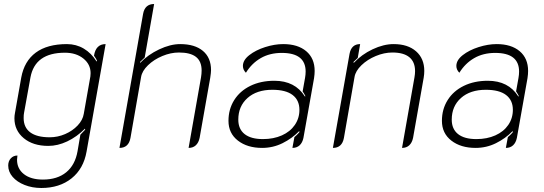

<svg xmlns="http://www.w3.org/2000/svg" viewBox="-20 -729 2712 958"><path d="M21 97Q21 75 34 61Q47 47 67 47Q65 61 65 68Q65 113 99.5 140Q134 167 194 167Q266 167 310.5 130.5Q355 94 367 25L381 -57Q386 -63 405 -82L404 -87Q363 -46 315.5 -23.5Q268 -1 221 -1Q145 -1 98.5 -39.5Q52 -78 52 -139Q52 -152 55 -167L86 -342Q101 -424 158.5 -466.5Q216 -509 314 -509Q360 -509 398 -486.5Q436 -464 462 -422L464 -426Q460 -436 449 -451Q458 -509 507 -509L412 27Q397 113 337 161Q277 209 186 209Q141 209 103 194Q65 179 43 153.5Q21 128 21 97ZM398 -161 431 -348Q432 -353 432 -364Q432 -408 396 -437Q360 -466 304 -466Q155 -466 132 -343L100 -166Q98 -157 98 -140Q98 -93 131 -68.5Q164 -44 228 -44Q268 -44 305 -60Q342 -76 367.5 -103Q393 -130 398 -161Z M694 -660Q703 -709 749 -709L702 -442L679 -420V-415Q718 -456 774 -482.5Q830 -509 879 -509Q952 -509 992.5 -475Q1033 -441 1033 -379Q1033 -367 1029 -341L976 -41Q971 -17 957 -4Q943 9 921 9L983 -343Q986 -361 986 -377Q986 -423 958 -445Q930 -467 873 -467Q832 -467 790 -449.5Q748 -432 718.5 -403.5Q689 -375 684 -345L631 -41Q622 9 576 9Z M1120 -126Q1120 -184 1148.5 -229.5Q1177 -275 1229 -300.5Q1281 -326 1349 -326Q1452 -326 1501 -248L1504 -249Q1496 -265 1490 -273L1502 -340Q1505 -357 1505 -372Q1505 -465 1386 -465Q1326 -465 1281 -439Q1236 -413 1207 -366Q1192 -381 1192 -400Q1192 -429 1224 -454Q1256 -479 1303 -494Q1350 -509 1393 -509Q1466 -509 1508 -473.5Q1550 -438 1550 -375Q1550 -359 1547 -339L1494 -41Q1489 -17 1475 -4Q1461 9 1439 9L1449 -45Q1461 -55 1467.5 -62.5Q1474 -70 1475 -71L1472 -74Q1437 -38 1389.5 -14.5Q1342 9 1288 9Q1214 9 1167 -27.5Q1120 -64 1120 -126ZM1474 -181Q1474 -229 1440 -255Q1406 -281 1339 -281Q1261 -281 1215 -240Q1169 -199 1169 -132Q1169 -85 1200.5 -60Q1232 -35 1292 -35Q1345 -35 1386.5 -53.5Q1428 -72 1451 -105.5Q1474 -139 1474 -181Z M1724 -460Q1733 -509 1777 -509L1765 -440L1744 -420L1745 -415Q1784 -457 1839 -483Q1894 -509 1944 -509Q2015 -509 2056 -473Q2097 -437 2097 -375Q2097 -359 2094 -341L2041 -41Q2036 -17 2022 -4Q2008 9 1986 9L2048 -343Q2051 -360 2051 -374Q2051 -420 2022.5 -443.5Q1994 -467 1938 -467Q1897 -467 1855 -449.5Q1813 -432 1783.5 -403.5Q1754 -375 1749 -345L1696 -41Q1687 9 1641 9Z M2185 -126Q2185 -184 2213.5 -229.5Q2242 -275 2294 -300.5Q2346 -326 2414 -326Q2517 -326 2566 -248L2569 -249Q2561 -265 2555 -273L2567 -340Q2570 -357 2570 -372Q2570 -465 2451 -465Q2391 -465 2346 -439Q2301 -413 2272 -366Q2257 -381 2257 -400Q2257 -429 2289 -454Q2321 -479 2368 -494Q2415 -509 2458 -509Q2531 -509 2573 -473.5Q2615 -438 2615 -375Q2615 -359 2612 -339L2559 -41Q2554 -17 2540 -4Q2526 9 2504 9L2514 -45Q2526 -55 2532.5 -62.5Q2539 -70 2540 -71L2537 -74Q2502 -38 2454.5 -14.5Q2407 9 2353 9Q2279 9 2232 -27.5Q2185 -64 2185 -126ZM2539 -181Q2539 -229 2505 -255Q2471 -281 2404 -281Q2326 -281 2280 -240Q2234 -199 2234 -132Q2234 -85 2265.5 -60Q2297 -35 2357 -35Q2410 -35 2451.5 -53.5Q2493 -72 2516 -105.5Q2539 -139 2539 -181Z"/></svg>

Font: K2D Thin
Style: Italic
Weight: 100
Italic angle: -10°
Designer: Katatrad Aksorn Co.,Ltd.
Foundry: Cadson Demak Co.,Ltd.
Version: Version 1.000; ttfautohint (v1.6)